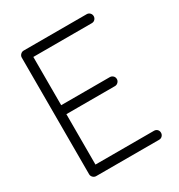

<svg xmlns="http://www.w3.org/2000/svg" viewBox="-167 -814 866 927"><g transform="rotate(-30 266.5 -350.0)"><path d="M100 0Q90 0 82.5 -7.5Q75 -15 75 -25V-675Q75 -685 82.5 -692.5Q90 -700 100 -700H451Q462 -700 469 -692.5Q476 -685 476 -675Q476 -665 469 -657.5Q462 -650 451 -650H125V-381H396Q406 -381 413.5 -374Q421 -367 421 -356Q421 -346 413.5 -338.5Q406 -331 396 -331H125V-50H451Q462 -50 469 -43Q476 -36 476 -25Q476 -15 469 -7.5Q462 0 451 0Z"/></g></svg>

Font: Zen Kurenaido
Style: Regular
Weight: 400
Designer: Yoshimichi Ohira
Foundry: Positype
Version: Version 1.001